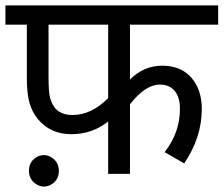

<svg xmlns="http://www.w3.org/2000/svg" viewBox="-20 -642 826 709"><path d="M379.4 -550.8H159.2V-359.9Q159.2 -300.8 165 -280.3Q175.3 -245.6 195.8 -231.4Q216.3 -217.3 247.1 -217.3Q317.9 -217.3 379.4 -279.8ZM587.9 -80.1Q644.5 -152.3 644.5 -240.2Q644.5 -283.2 625 -306.4Q605.5 -329.6 570.3 -329.6Q516.6 -329.6 460 -256.8V0H379.4V-193.4Q320.8 -146.5 243.4 -146.5Q166 -146.5 120.1 -202.1Q97.7 -229.5 88.4 -263.7Q79.1 -297.9 79.1 -354.5V-550.8H0V-622.1H785.6V-550.8H460V-348.6Q511.7 -399.4 578.1 -399.4Q668 -399.4 706.1 -326.2Q725.1 -290 725.1 -239.3Q725.1 -134.3 660.2 -38.6ZM142.1 -69.3Q156.2 -69.3 168.9 -61.5Q197.3 -44.4 197.3 -10.7Q197.3 22.9 168.9 39.6Q156.2 46.9 141.6 46.9Q127.9 46.9 115.2 39.1Q86.9 22 86.9 -11.7Q86.9 -44.9 114.7 -61.5Q127.4 -69.3 142.1 -69.3Z"/></svg>

Font: NotoSans
Style: Regular
Weight: 400
Designer: Monotype Design team
Foundry: Monotype Imaging Inc.
Version: Version 1.04